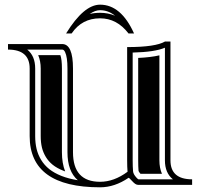

<svg xmlns="http://www.w3.org/2000/svg" viewBox="-20 -800 881 831"><path d="M728.3 -23.9Q693.8 -51.5 693.8 -106V-593.5Q649.9 -574.7 554.2 -572.5V-106Q554.2 -78.6 555.9 -58.6Q556.9 -46.1 570.6 -31.2Q575.7 -25.6 578.9 -23.9ZM97.9 -585.4Q132.3 -557.9 132.3 -503.4V-210.9Q132.3 -180.7 138.4 -155.4Q144.5 -130.1 158.2 -107.7Q171.9 -85.2 193.1 -68.2Q214.4 -51.3 245.5 -38.8Q276.6 -26.4 316.7 -20Q272 -58.6 272 -141.1V-503.4Q272 -553 261.7 -574.5Q256.8 -585.4 249 -585.4ZM717.8 -106Q717.8 -23.9 811.5 -23.9V0H577.1Q566.7 0 552.9 -15.3Q539.1 -30.5 536.6 -30.5Q476.3 10.7 413.1 10.7Q108.4 10.7 108.4 -210.9V-503.4Q108.4 -585.4 14.6 -585.4V-609.4H249Q295.9 -609.4 295.9 -503.4V-141.1Q295.9 -13.2 413.1 -13.2Q473.4 -13.2 532 -56.6Q530.3 -77.6 530.3 -106V-596.2Q653.3 -596.2 694.3 -620.4L717.8 -620.1ZM680.9 -47.9H587.9Q580.1 -56.9 579.6 -60.5Q578.1 -79.6 578.1 -106V-549.3Q633.1 -551.8 669.9 -560.5V-106Q669.9 -73.2 680.9 -47.9ZM145.3 -561.5H241.2Q248 -543 248 -503.4V-141.1Q248 -93.5 262 -58.1L254.4 -61Q226.6 -72 208 -86.9Q190.2 -101.3 178.7 -120.1Q167 -139.4 161.6 -160.9Q156.2 -183.6 156.2 -210.9V-503.4Q156.2 -536.1 145.3 -561.5ZM560.1 -655.3H536.1Q486.1 -720.7 413.1 -720.7Q334.5 -720.7 290 -655.3H266.1Q342.8 -779.8 413.1 -779.8Q503.9 -779.8 560.1 -655.3ZM368.2 -739.5Q389.4 -744.6 413.1 -744.6Q447.8 -744.6 478 -731.9Q448.5 -755.9 413.1 -755.9Q391.8 -755.9 368.2 -739.5Z"/></svg>

Font: itsadzokeS01
Style: Regular
Weight: 600
Width: 6
Version: Version 0.46